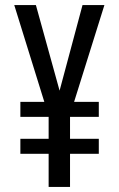

<svg xmlns="http://www.w3.org/2000/svg" viewBox="-20 -734 469 754"><path d="M214 -378 304 -714H390L271 -334H368V-275H255V-189H368V-130H255V0H171V-130H60V-189H171V-275H60V-334H154L36 -714H121Z"/></svg>

Font: Noto Sans ExtraCondensed
Style: Regular
Weight: 400
Width: 2
Designer: Monotype Design Team
Foundry: Monotype Imaging Inc.
Version: Version 2.013; ttfautohint (v1.8.4.7-5d5b)